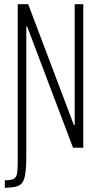

<svg xmlns="http://www.w3.org/2000/svg" viewBox="-20 -708 484 920"><path d="M3 192V156Q25 156 37.5 152.5Q50 149 56 139Q62 129 63.5 108Q65 87 65 51V-688H115L334 -109H338V-688H379V0H330L110 -581H106V44Q106 85 103 112Q100 139 93.5 155Q87 171 75 178.5Q63 186 45.5 188.5Q28 191 3 192Z"/></svg>

Font: Saira ExtraCondensed ExtraLight
Style: Regular
Weight: 250
Width: 2
Designer: Hector Gatti with collaboration of the Omnibus-Type team
Foundry: Omnibus-Type
Version: Version 1.101